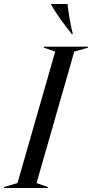

<svg xmlns="http://www.w3.org/2000/svg" viewBox="-73 -947 463 967"><path d="M168 -5V0H-53V-5L15 -25L205 -687L148 -707V-712H370V-707L301 -687L111 -25ZM184 -924V-927H267Q271 -891 278.5 -848Q286 -805 294 -775H289Q224 -855 184 -924Z"/></svg>

Font: Nyght Serif Italic
Style: Regular
Weight: 400
Italic angle: -16°
Designer: Maksym Kobuzan
Version: Version 0.410